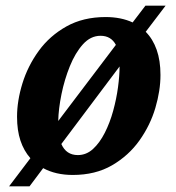

<svg xmlns="http://www.w3.org/2000/svg" viewBox="-20 -606 618 676"><path d="M12 50 87 -49Q64 -75 52 -111Q40 -147 40 -195Q40 -251 59 -312.5Q78 -374 116.5 -427Q155 -480 214 -513Q273 -546 352 -546Q406 -546 447 -527L492 -586H563L493 -494Q518 -469 531.5 -431Q545 -393 545 -342Q545 -287 527 -226Q509 -165 471 -111.5Q433 -58 374.5 -24Q316 10 236 10Q176 10 132 -14L84 50ZM334 -480Q299 -480 272 -450Q245 -420 226 -373Q207 -326 196.5 -274.5Q186 -223 185 -180L388 -448Q371 -480 334 -480ZM254 -60Q284 -60 307.5 -81.5Q331 -103 349 -138.5Q367 -174 378.5 -216Q390 -258 395.5 -299Q401 -340 401 -372L196 -99Q213 -60 254 -60Z"/></svg>

Font: Noto Serif SemiCondensed
Style: Bold Italic
Weight: 700
Width: 4
Italic angle: -12°
Designer: Monotype Design Team
Foundry: Monotype Imaging Inc.
Version: Version 2.014